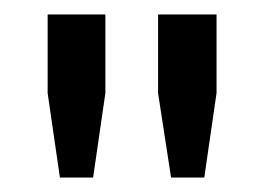

<svg xmlns="http://www.w3.org/2000/svg" viewBox="-20 -820 366 266"><path d="M63 -574 46 -691V-800H126V-691L109 -574ZM199 -691V-800H280V-691L263 -574H217Z"/></svg>

Font: Big Shoulders Text Medium
Style: Regular
Weight: 500
Designer: Patric King
Foundry: XO Type Co
Version: Version 1.000; ttfautohint (v1.8.2)